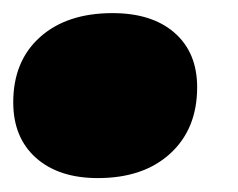

<svg xmlns="http://www.w3.org/2000/svg" viewBox="-32 -253 356 287"><path d="M114.3 13.2Q55.7 13.2 21.7 -17.1Q-12.2 -47.4 -12.2 -100.1Q-12.2 -161.6 27.8 -197.5Q67.9 -233.4 136.2 -233.4Q195.3 -233.4 229 -203.9Q262.7 -174.3 262.7 -122.6Q262.7 -60.5 222.7 -23.7Q182.6 13.2 114.3 13.2Z"/></svg>

Font: Bevan
Style: Italic
Weight: 400
Italic angle: -10°
Designer: Vernon Adams
Foundry: Vernon Adams
Version: Version 2.100; ttfautohint (v1.8.3)